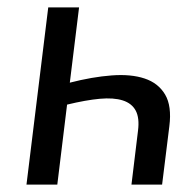

<svg xmlns="http://www.w3.org/2000/svg" viewBox="-20 -497 509 517"><path d="M109.9 -477.1H192.9L168 -274.4Q228.5 -290 280.5 -293.9Q332.5 -297.9 369.4 -285.6Q406.2 -273.4 424.6 -242.4Q442.9 -211.4 436 -157.2L416.5 0H334L351.6 -145Q356 -179.2 345.5 -199Q335 -218.8 310.5 -226.6Q286.1 -234.4 248.5 -231Q210.9 -227.5 160.6 -215.3L134.3 0H51.3Z"/></svg>

Font: Carlito
Style: Italic
Weight: 400
Italic angle: -7°
Designer: Lukasz Dziedzic
Foundry: tyPoland Lukasz Dziedzic
Version: Version 1.104